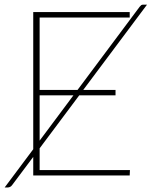

<svg xmlns="http://www.w3.org/2000/svg" viewBox="-25 -755 652 826"><path d="M145.5 -150 291 -345H145.5ZM145.5 -23.5H534L533 0H118V-80L27 41.5Q23 47 18 49.2Q13 51.5 8 51.5H-5L118 -113V-703H533V-679.5H145.5V-368H308.5L575.5 -725.5Q579.5 -730.5 582.5 -732.8Q585.5 -735 591.5 -735H607.5L333 -368H472V-345H316L145.5 -117Z"/></svg>

Font: Lato ExtraLight
Style: Regular
Weight: 275
Designer: Lukasz Dziedzic with Adam Twardoch and Botio Nikoltchev
Foundry: tyPoland Lukasz Dziedzic
Version: Version 2.015; 2015-08-06; http://www.latofonts.com/